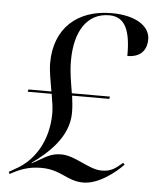

<svg xmlns="http://www.w3.org/2000/svg" viewBox="-53 -769 665 823"><g transform="rotate(5 280.0 -357.0)"><path d="M336 10C403 10 475 -49 506 -82L499 -89C468 -62 449 -48 410 -48C354 -48 293 -102 232 -102C185 -102 166 -84 109 -53L108 -55C171 -101 262 -176 262 -284C262 -310 259 -334 256 -357H416L418 -367H254C247 -411 238 -454 238 -506C238 -633 290 -714 385 -714C453 -714 478 -657 477 -547C530 -547 560 -575 560 -626C560 -680 502 -724 394 -724C247 -724 150 -638 150 -488C150 -453 159 -409 166 -367H67L65 -357H168C173 -327 178 -298 178 -275C178 -150 116 -66 49 -28L14 -8L18 1L39 -10C74 -27 107 -37 151 -37C239 -37 264 10 336 10Z"/></g></svg>

Font: Noto Serif Display
Style: Italic
Weight: 400
Italic angle: -12°
Designer: Monotype Design Team
Foundry: Monotype Imaging Inc.
Version: Version 2.009